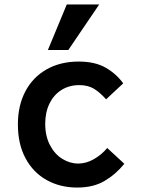

<svg xmlns="http://www.w3.org/2000/svg" viewBox="-20 -835 640 864"><path d="M60.5 -275Q60.5 -360 94.2 -424Q128 -488 190 -523Q252 -558 334.5 -558Q406.5 -558 454.5 -531Q502.5 -504 534.5 -460L457.5 -388Q429.5 -419.5 402.5 -435.8Q375.5 -452 336.5 -452Q292 -452 257.2 -430.5Q222.5 -409 203 -369.5Q183.5 -330 183.5 -278Q183.5 -222.5 204.8 -182Q226 -141.5 260.2 -120.2Q294.5 -99 332.5 -99Q368 -99 402.8 -119Q437.5 -139 462.5 -169L539.5 -98Q501 -50.5 450.5 -20.8Q400 9 327.5 9Q250.5 9 190 -24.8Q129.5 -58.5 95 -122.5Q60.5 -186.5 60.5 -275ZM426.5 -815 287.5 -610H195.5L280.5 -815Z"/></svg>

Font: JuliaMono Latin
Style: Bold
Weight: 700
Monospace: yes
Designer: cormullion
Foundry: corm
Version: Version 0.038; ttfautohint (v1.8)